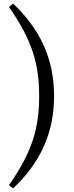

<svg xmlns="http://www.w3.org/2000/svg" viewBox="-20 -839 410 1069"><path d="M198 -304C198 -126 160 5 30 192L53 210C207 65 281 -102 281 -304C281 -507 207 -673 53 -819L30 -800C159 -615 198 -483 198 -304Z"/></svg>

Font: Noto Serif CJK JP Medium
Style: Regular
Weight: 500
Designer: Ryoko NISHIZUKA 西塚涼子 (kana & ideographs); Frank Grießhammer (Latin, Greek & Cyrillic); Wenlong ZHANG 张文龙 (bopomofo); San
Foundry: Adobe Systems Incorporated
Version: Version 1.000;PS 1;hotconv 16.6.53;makeotf.lib2.5.65590